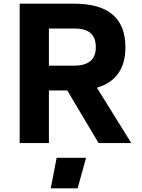

<svg xmlns="http://www.w3.org/2000/svg" viewBox="-20 -778 772 1044"><path d="M87 0ZM346 -286H246V0H87V-758H383Q662 -758 662 -521Q662 -347 507 -301L694 0H516ZM246 -421H383Q501 -421 501 -521Q501 -574 472 -598.5Q443 -623 383 -623H246ZM288 80H448L402 246H256Z"/></svg>

Font: Biryani ExtraBold
Style: Regular
Weight: 800
Designer: Dan Reynolds and Mathieu Reguer
Foundry: Dan Reynolds and Mathieu Reguer
Version: Version 1.004; ttfautohint (v1.1) -l 5 -r 5 -G 72 -x 0 -D la